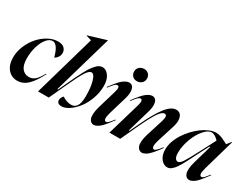

<svg xmlns="http://www.w3.org/2000/svg" viewBox="-71 -1317 2420 1873"><g transform="rotate(30 1139.0 -380.5)"><path d="M13.2 -167Q13.2 -231.9 40.3 -297.1Q67.4 -362.3 109.9 -410.6Q152.3 -459 207.8 -489.5Q263.2 -520 316.9 -520Q363.8 -520 387.5 -498Q411.1 -476.1 411.1 -442.9Q411.1 -416 396 -395Q380.9 -374 361.8 -363.8Q327.1 -497.1 269 -497.1Q233.4 -497.1 201.9 -458.5Q170.4 -419.9 152.1 -357.7Q133.8 -295.4 133.8 -228Q133.8 -151.4 162.8 -113.8Q191.9 -76.2 241.2 -76.2Q278.3 -76.2 308.6 -101.8Q338.9 -127.4 370.1 -187H377.9Q330.6 -91.8 278.3 -39.8Q226.1 12.2 159.2 12.2Q94.7 12.2 54 -36.4Q13.2 -85 13.2 -167Z M390.1 0 587.9 -689.9 529.8 -707V-711.9L731 -772.9H731.9L542 -113.8H550.8L595.7 -210.9Q621.1 -266.1 638.9 -302.5Q656.7 -338.9 677.2 -377.4Q697.8 -416 714.1 -439.5Q730.5 -462.9 748.3 -482.7Q766.1 -502.4 783.4 -511.2Q800.8 -520 818.8 -520Q859.9 -520 889.9 -478Q919.9 -436 919.9 -365.2Q919.9 -293 894.3 -221.9Q868.7 -150.9 830.1 -100.6Q791.5 -50.3 745.4 -19Q699.2 12.2 658.7 12.2Q633.8 12.2 620.8 1Q607.9 -10.3 607.9 -29.8Q607.9 -57.1 632.8 -82Q650.9 -67.9 678.7 -57.9Q706.5 -47.9 731.9 -47.9Q752 -47.9 766.6 -54.7Q781.2 -61.5 793.2 -77.6Q805.2 -93.8 811.5 -123.5Q817.9 -153.3 817.9 -195.8Q817.9 -291.5 799.1 -356.7Q780.3 -421.9 750 -421.9Q724.1 -421.9 691.9 -372.1Q659.7 -322.3 605 -203.1L510.7 0Z M947.3 -370.1Q966.8 -396.5 979 -412.4Q991.2 -428.2 1011.5 -451.4Q1031.7 -474.6 1047.4 -487.5Q1063 -500.5 1082.3 -510.3Q1101.6 -520 1118.7 -520Q1142.1 -520 1156.2 -505.1Q1170.4 -490.2 1174.1 -454.8Q1177.7 -419.4 1159.7 -360.8L1102.5 -168Q1075.7 -74.2 1112.3 -74.2Q1124.5 -74.2 1138.9 -88.9Q1153.3 -103.5 1179.7 -138.2H1188.5Q1167.5 -109.9 1156.7 -95.5Q1146 -81.1 1125.2 -56.9Q1104.5 -32.7 1089.8 -20.3Q1075.2 -7.8 1056.6 2.2Q1038.1 12.2 1021.5 12.2Q1004.4 12.2 991.5 2.7Q978.5 -6.8 970.7 -26.6Q962.9 -46.4 965.1 -82.5Q967.3 -118.7 981.4 -166L1041.5 -369.1Q1063 -439.9 1031.7 -439.9Q1016.6 -439.9 1000 -423.1Q983.4 -406.2 956.5 -370.1ZM1104.5 -638.2Q1104.5 -668.9 1126 -688.5Q1147.5 -708 1179.7 -708Q1210 -708 1229.2 -688.5Q1248.5 -668.9 1248.5 -638.2Q1248.5 -607.4 1227.1 -587.6Q1205.6 -567.9 1173.3 -567.9Q1143.1 -567.9 1123.8 -587.4Q1104.5 -606.9 1104.5 -638.2Z M1302.2 -369.1Q1323.2 -439.9 1292.5 -439.9Q1277.3 -439.9 1260.7 -423.1Q1244.1 -406.2 1217.3 -370.1H1208.5Q1228 -397 1240 -412.6Q1252 -428.2 1272.2 -451.4Q1292.5 -474.6 1308.1 -487.5Q1323.7 -500.5 1343 -510.3Q1362.3 -520 1379.4 -520Q1402.3 -520 1416.5 -504.6Q1430.7 -489.3 1433.8 -453.9Q1437 -418.5 1419.4 -360.8L1347.2 -113.8H1355.5L1401.4 -211.9Q1474.1 -366.7 1533.4 -443.4Q1592.8 -520 1649.4 -520Q1677.7 -520 1695.3 -502.7Q1712.9 -485.4 1717 -448.2Q1721.2 -411.1 1702.1 -353L1644 -168Q1637.2 -146 1634.3 -128.9Q1631.3 -111.8 1632.1 -101.8Q1632.8 -91.8 1636.2 -85.4Q1639.6 -79.1 1643.8 -76.7Q1647.9 -74.2 1653.3 -74.2Q1672.4 -74.2 1717.3 -133.3Q1719.7 -136.7 1721.2 -138.2H1730.5Q1714.4 -115.7 1708.3 -107.7Q1702.1 -99.6 1686.3 -79.3Q1670.4 -59.1 1661.9 -50Q1653.3 -41 1638.4 -26.4Q1623.5 -11.7 1612.8 -5.1Q1602.1 1.5 1588.9 6.8Q1575.7 12.2 1563.5 12.2Q1546.9 12.2 1533.7 2.4Q1520.5 -7.3 1512.2 -26.9Q1503.9 -46.4 1506.1 -81.8Q1508.3 -117.2 1522.5 -163.1L1584.5 -360.8Q1595.2 -400.9 1590.1 -415.5Q1585 -430.2 1568.4 -430.2Q1540.5 -430.2 1504.6 -378.7Q1468.8 -327.1 1410.2 -203.1L1315.4 0H1194.3Z M1912.1 -86.9Q1936 -86.9 1963.4 -129.4Q1990.7 -171.9 2057.1 -298.8L2138.2 -455.1Q2123.5 -469.2 2113.5 -477.5Q2103.5 -485.8 2088.1 -493.4Q2072.8 -501 2059.1 -501Q2019 -501 1974.9 -450.2Q1930.7 -399.4 1900.9 -320.1Q1871.1 -240.7 1871.1 -166Q1871.1 -124.5 1883.1 -105.7Q1895 -86.9 1912.1 -86.9ZM1747.1 -130.9Q1747.1 -174.8 1763.7 -222.4Q1780.3 -270 1807.6 -312.3Q1835 -354.5 1871.1 -393.1Q1907.2 -431.6 1945.8 -459.5Q1984.4 -487.3 2024.2 -503.7Q2064 -520 2097.2 -520Q2104 -520 2110.8 -519.3Q2117.7 -518.6 2123.3 -517.8Q2128.9 -517.1 2136.7 -514.6Q2144.5 -512.2 2149.2 -511Q2153.8 -509.8 2162.8 -506.1Q2171.9 -502.4 2175.8 -500.7Q2179.7 -499 2190.2 -493.9Q2200.7 -488.8 2204.3 -487.1Q2208 -485.4 2220.2 -479.2Q2232.4 -473.1 2236.3 -471.2L2273.4 -518.1H2278.3L2178.2 -168Q2151.4 -74.2 2187.5 -74.2Q2199.7 -74.2 2213.6 -88.4Q2227.5 -102.5 2254.4 -138.2H2263.2Q2241.2 -108.4 2231.4 -95.5Q2221.7 -82.5 2200.4 -57.1Q2179.2 -31.7 2165.3 -20Q2151.4 -8.3 2132.6 2Q2113.8 12.2 2097.2 12.2Q2080.1 12.2 2067.1 2.7Q2054.2 -6.8 2046.4 -26.6Q2038.6 -46.4 2040.8 -82.5Q2043 -118.7 2057.1 -166L2116.2 -370.1H2107.4L2067.4 -293Q2054.2 -268.1 2036.9 -233.6Q2019.5 -199.2 2009 -178.7Q1998.5 -158.2 1984.4 -131.1Q1970.2 -104 1960.7 -88.1Q1951.2 -72.3 1939 -53.7Q1926.8 -35.2 1917 -24.9Q1907.2 -14.6 1895.8 -5.1Q1884.3 4.4 1872.8 8.3Q1861.3 12.2 1849.1 12.2Q1809.1 12.2 1778.1 -27.3Q1747.1 -66.9 1747.1 -130.9Z"/></g></svg>

Font: Nyght Serif Medium Italic
Style: Regular
Weight: 500
Italic angle: -16°
Designer: Maksym Kobuzan
Version: Version 0.410;Glyphs 3.1.2 (3151)